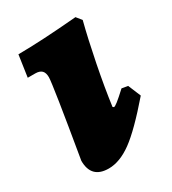

<svg xmlns="http://www.w3.org/2000/svg" viewBox="-128 -546 566 630"><g transform="rotate(-30 155.5 -230.5)"><path d="M268 -195 291 -191 311 -143Q235 -55 189 -21.5Q143 12 101 12Q35 12 35 -55Q80 -321 80 -346Q80 -363 72 -371Q64 -379 47 -379H19L31 -461Q112 -461 254 -473L270 -453Q254 -391 237.5 -307.5Q221 -224 212 -157L216 -154Q220 -154 231.5 -163Q243 -172 268 -195Z"/></g></svg>

Font: Alegreya Black
Style: Italic
Weight: 900
Italic angle: -7°
Designer: Juan Pablo del Peral
Foundry: Huerta Tipografica
Version: Version 2.007; ttfautohint (v1.6)